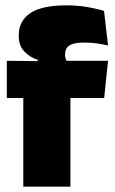

<svg xmlns="http://www.w3.org/2000/svg" viewBox="-20 -697 428 717"><path d="M228 -677Q269.5 -677 306 -670.8Q342.5 -664.5 368.5 -656L383.5 -527Q364.5 -531.5 343 -534.8Q321.5 -538 296.5 -538Q266.5 -538 250.5 -532.5Q234.5 -527 228.8 -517Q223 -507 223 -493.5V-492.5Q223 -482.5 226.2 -475Q229.5 -467.5 234.5 -460.5L121 -456.5V-473.5Q91.5 -483 70.8 -504.8Q50 -526.5 50 -562.5V-565Q50 -619 93.2 -648Q136.5 -677 228 -677ZM67 0V-420.5H243V0ZM5.5 -331V-470L145 -468.5L211 -470H383.5L369 -331Z"/></svg>

Font: Anek Tamil ExtraBold
Style: Regular
Weight: 800
Designer: Aadarsh Rajan (Tamil), Yesha Goshar (Latin)
Foundry: Ek Type
Version: Version 1.003